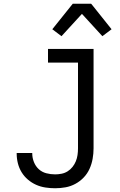

<svg xmlns="http://www.w3.org/2000/svg" viewBox="-20 -996 640 1024"><path d="M274 8Q248 8 222 4Q196 0 172.5 -10.5Q149 -21 129 -38Q109 -55 95.5 -77Q82 -99 75.5 -124.5Q69 -150 69 -176V-180H152V-177Q152 -154 161 -131.5Q170 -109 187 -93.5Q204 -78 227 -72Q250 -66 274 -66Q291 -66 308.5 -69.5Q326 -73 341 -82.5Q356 -92 367 -106Q378 -120 384.5 -136Q391 -152 393.5 -169.5Q396 -187 396 -205V-662H236V-735H479V-205Q479 -177 474 -149Q469 -121 457.5 -95.5Q446 -70 426.5 -49.5Q407 -29 382 -15.5Q357 -2 329.5 3Q302 8 274 8ZM308 -803 259 -840 368 -976H466L472 -969L575 -840L526 -803L417 -922Z"/></svg>

Font: Iosevka Etoile
Style: Regular
Weight: 400
Designer: Belleve Invis
Foundry: Belleve Invis
Version: Version 33.2.4